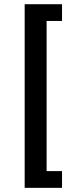

<svg xmlns="http://www.w3.org/2000/svg" viewBox="-20 -757 393 919"><path d="M276.9 -736.8V-656.7H203.1V62H276.9V142.1H98.1V-736.8Z"/></svg>

Font: Yantramanav Medium
Style: Regular
Weight: 500
Version: Version 1.001;PS 1.0;hotconv 1.0.72;makeotf.lib2.5.5900; ttf